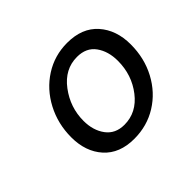

<svg xmlns="http://www.w3.org/2000/svg" viewBox="-82 -845 454 454"><g transform="rotate(-45 144.5 -618.5)"><path d="M34 -590Q34 -635 54 -673Q74 -711 108.5 -733Q143 -755 185 -755Q235 -755 262 -724.5Q289 -694 289 -646Q289 -600 269 -562.5Q249 -525 214.5 -503.5Q180 -482 137 -482Q88 -482 61 -512Q34 -542 34 -590ZM240 -640Q240 -672 224.5 -693.5Q209 -715 178 -715Q137 -715 109.5 -678.5Q82 -642 82 -597Q82 -565 98 -543.5Q114 -522 144 -522Q185 -522 212.5 -557.5Q240 -593 240 -640Z"/></g></svg>

Font: Cabin
Style: Italic
Weight: 400
Italic angle: -7°
Designer: Pablo Impallari
Foundry: Pablo Impallari. http://www.impallari.com Igino Marini. http://www.ikern.com
Version: Version 2.200